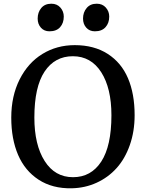

<svg xmlns="http://www.w3.org/2000/svg" viewBox="-20 -992 778 1023"><path d="M243.2 -825.2Q215.3 -825.2 198 -844.5Q180.7 -863.8 180.7 -893.1Q180.7 -926.3 199.7 -949.2Q218.8 -972.2 253.4 -972.2H253.9Q283.7 -972.2 301.8 -951.7Q319.8 -931.2 319.8 -903.8Q319.8 -869.1 300.3 -847.2Q280.8 -825.2 243.7 -825.2ZM485.4 -825.2Q457 -825.2 439.7 -844.5Q422.4 -863.8 422.4 -893.1Q422.4 -926.3 441.7 -949.2Q460.9 -972.2 495.1 -972.2H495.6Q525.9 -972.2 543.9 -951.7Q562 -931.2 562 -903.8Q562 -869.1 542.2 -847.2Q522.5 -825.2 485.8 -825.2ZM368.2 -692.4Q272 -692.4 217.5 -610.6Q163.1 -528.8 163.1 -365.7Q163.1 -220.7 217.8 -134.3Q272.5 -47.9 369.1 -47.9Q465.3 -47.9 519.5 -131.1Q573.7 -214.4 573.7 -377.9Q573.7 -522 519.3 -607.2Q464.8 -692.4 368.2 -692.4ZM361.8 11.2Q259.3 13.2 186 -34.4Q112.8 -82 76.4 -166.7Q40 -251.5 40 -365.2Q40 -480.5 84.7 -569.1Q129.4 -657.7 206.1 -704.6Q282.7 -751.5 378.4 -751.5Q481.4 -751.5 554 -704.8Q626.5 -658.2 661.9 -575.2Q697.3 -492.2 697.3 -378.4Q697.3 -291.5 671.6 -218.8Q646 -146 601.1 -96.2Q556.2 -46.4 494.6 -18.3Q433.1 9.8 361.8 11.2Z"/></svg>

Font: HaufeMerriweather
Style: Regular
Weight: 400
Designer: Eben Sorkin ( eben@eyebytes.com )
Foundry: Eben Sorkin
Version: Version 1.56